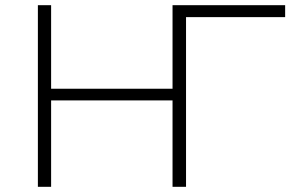

<svg xmlns="http://www.w3.org/2000/svg" viewBox="-20 -720 1129 740"><path d="M696 -700V0H645V-333H177V0H126V-700H177V-378H645V-700ZM1079 -654H697V0H646V-700H1079Z"/></svg>

Font: Hilab Light
Style: Regular
Weight: 300
Designer: Cristianderson Lima
Foundry: Cristianderson
Version: Version 1.0